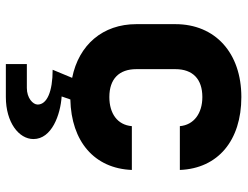

<svg xmlns="http://www.w3.org/2000/svg" viewBox="-112 -488 825 640"><g transform="rotate(90 300.0 -167.5)"><path d="M303 -120C243 -120 210 -152 210 -210V-340C210 -398 243 -430 303 -430C357 -430 396 -402 400 -355H546C541 -482 448 -560 303 -560C156 -560 60 -473 60 -340V-210C60 -98 129 -18 239 4L212 69C285 69 328 88 328 119C328 135 306 155 273 155H193V225H303C387 225 443 182 443 133C443 72 362 43 301 39L311 10C451 7 541 -70 546 -195H400C396 -147 358 -120 303 -120Z"/></g></svg>

Font: Tekne LDO ExtraBold
Style: Regular
Weight: 800
Monospace: yes
Designer: Alessio Laiso, Mario Rullo, Paolo Rosset
Foundry: Alessio Laiso
Version: Version 1.000;hotconv 1.0.109;makeotfexe 2.5.65596